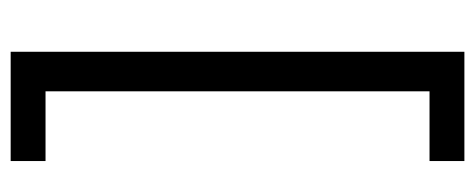

<svg xmlns="http://www.w3.org/2000/svg" viewBox="-292 -498 912 369"><g transform="rotate(-90 164.5 -313.0)"><path d="M40 -682V-749H250V123H40V56H174V-682Z"/></g></svg>

Font: Titillium-CLs Web
Style: CLs-Regular
Weight: 400
Version: Version 1.002;PS 57.000;hotconv 1.0.70;makeotf.lib2.5.55311